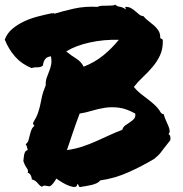

<svg xmlns="http://www.w3.org/2000/svg" viewBox="-50 -754 757 796"><path d="M81.1 -471.7Q40 -488.3 13.2 -518.6Q-13.7 -548.8 -30.3 -589.8Q-20.5 -616.2 1 -634.3Q22.5 -652.3 49.3 -665Q76.2 -677.7 106.4 -685.5Q136.7 -693.4 165 -699.2Q170.9 -697.3 170.9 -699.2Q170.9 -701.2 175.8 -697.3Q210.9 -708 256.8 -718.3Q302.7 -728.5 354.5 -725.6Q361.3 -729.5 371.1 -730Q380.9 -730.5 391.6 -730.5Q402.3 -730.5 412.1 -731Q421.9 -731.4 428.7 -734.4Q434.6 -727.5 446.3 -726.1Q458 -724.6 470.7 -715.8Q474.6 -714.8 470.7 -719.2Q466.8 -723.6 471.7 -725.6Q484.4 -725.6 494.1 -719.7Q503.9 -713.9 512.2 -706.5Q520.5 -699.2 527.8 -693.4Q535.2 -687.5 543.9 -687.5Q552.7 -676.8 564.9 -667.5Q577.1 -658.2 588.4 -648.4Q599.6 -638.7 606.9 -627Q614.3 -615.2 614.3 -600.6Q613.3 -594.7 618.2 -593.8Q623 -592.8 625 -587.9Q626 -551.8 613.8 -525.4Q601.6 -499 583 -477.1Q564.5 -455.1 543.5 -435.5Q522.5 -416 504.9 -393.6Q516.6 -378.9 531.7 -366.7Q546.9 -354.5 562.5 -342.8Q578.1 -331.1 592.3 -317.9Q606.4 -304.7 616.2 -288.1Q619.1 -282.2 628.9 -280.3Q631.8 -268.6 637.2 -256.3Q642.6 -244.1 647.5 -232.9Q652.3 -221.7 653.3 -212.9Q654.3 -204.1 648.4 -198.2Q655.3 -194.3 656.2 -186Q657.2 -177.7 656.2 -172.9Q634.8 -146.5 627 -135.7Q619.1 -125 615.2 -120.1Q611.3 -115.2 607.4 -111.3Q603.5 -107.4 589.8 -95.7Q538.1 -64.5 481.9 -39.6Q425.8 -14.6 365.2 -5.9Q360.4 1 351.1 5.4Q341.8 9.8 330.1 12.7Q318.4 15.6 305.2 17.6Q292 19.5 281.2 21.5Q276.4 19.5 275.9 15.1Q275.4 10.7 270.5 8.8Q269.5 20.5 260.3 21Q251 21.5 237.3 16.6Q223.6 11.7 209 2.9Q194.3 -5.9 183.6 -13.7Q178.7 -4.9 171.4 4.9Q164.1 14.6 156.2 18.6Q142.6 16.6 136.2 15.6Q129.9 14.6 124 20.5Q116.2 16.6 112.3 12.2Q108.4 7.8 104.5 3.4Q100.6 -1 95.7 -4.4Q90.8 -7.8 81.1 -10.7Q83 -15.6 78.1 -25.9Q73.2 -36.1 64.5 -38.1Q69.3 -45.9 60.5 -58.1Q51.8 -70.3 46.9 -85.9Q47.9 -92.8 48.3 -100.1Q48.8 -107.4 50.3 -113.8Q51.8 -120.1 54.7 -125Q57.6 -129.9 64.5 -131.8Q63.5 -144.5 56.6 -156.2Q65.4 -163.1 68.4 -173.3Q71.3 -183.6 73.7 -194.3Q76.2 -205.1 80.1 -215.3Q84 -225.6 92.8 -232.4Q90.8 -235.4 88.9 -237.3Q86.9 -239.3 86.9 -244.1Q101.6 -268.6 107.4 -285.6Q113.3 -302.7 116.7 -318.8Q120.1 -335 124 -353.5Q127.9 -372.1 139.6 -400.4Q138.7 -418 143.6 -431.6Q148.4 -445.3 153.8 -458.5Q159.2 -471.7 162.1 -486.3Q165 -501 161.1 -520.5Q144.5 -518.6 137.2 -508.8Q129.9 -499 127.9 -482.4Q119.1 -474.6 105.5 -475.1Q91.8 -475.6 81.1 -471.7ZM510.7 -283.2Q473.6 -303.7 442.9 -307.6Q412.1 -311.5 384.3 -307.1Q356.4 -302.7 331.1 -294.9Q305.7 -287.1 280.3 -283.2Q267.6 -250 253.9 -210Q240.2 -169.9 227.5 -131.8Q262.7 -136.7 292 -146.5Q321.3 -156.2 348.6 -168.5Q376 -180.7 402.3 -192.9Q428.7 -205.1 457 -215.8Q460 -227.5 469.7 -234.4Q479.5 -241.2 489.3 -247.6Q499 -253.9 505.9 -261.7Q512.7 -269.5 510.7 -283.2ZM442.4 -588.9Q381.8 -590.8 323.2 -578.1Q264.6 -565.4 224.6 -541Q244.1 -524.4 265.1 -511.7Q286.1 -499 296.9 -477.5Q343.8 -496.1 378.9 -524.9Q414.1 -553.7 442.4 -588.9Z"/></svg>

Font: Permanent Marker
Style: Regular
Weight: 400
Designer: Font Diner, Inc
Foundry: Font Diner, Inc
Version: Version 1.001